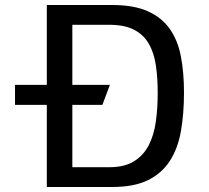

<svg xmlns="http://www.w3.org/2000/svg" viewBox="-20 -747 834 767"><path d="M167 -727H428Q514 -727 569.5 -702.5Q625 -678 657.5 -632.5Q690 -587 702.5 -522.5Q715 -458 715 -377Q715 -294 703 -224.5Q691 -155 659 -105Q627 -55 571.5 -27.5Q516 0 428 0H167V-328H40V-408H167ZM269 -648V-408H419L389 -328H269V-79H416Q477 -79 515 -102.5Q553 -126 574 -166.5Q595 -207 602.5 -261Q610 -315 610 -377Q610 -437 602.5 -487Q595 -537 574 -573Q553 -609 515 -628.5Q477 -648 416 -648Z"/></svg>

Font: BM YEONSUNG
Style: Regular
Weight: 400
Designer: Bongjin Kim; Myungsoo Han; Jaehyun Keum; Jihee Min; Dokyung Lee; Chorong Kim; Jooyeon Kang; Sang-a Kim;
Foundry: Sandoll Communications Inc.
Version: Version 1.000;PS 1;hotconv 16.6.51;makeotf.lib2.5.65220